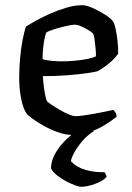

<svg xmlns="http://www.w3.org/2000/svg" viewBox="-20 -520 509 740"><path d="M260.5 0Q233.5 0 204.5 -10Q175.5 -20.1 149.6 -34.5Q123.8 -49 105.9 -62Q88 -75 83.2 -81.8Q70 -98.5 62 -137.3Q54 -176.1 54 -219.6Q54 -260.8 57.7 -298.4Q61.3 -336 67.3 -366.8Q73.3 -397.5 79.5 -417.2Q93.5 -426.2 118.3 -440.1Q143 -454 173.6 -467.5Q204.1 -480.9 236.2 -490.5Q268.3 -500 297 -500Q313 -500 337.5 -489.1Q362 -478.2 384.5 -463.8Q406.9 -449.5 414.9 -438.5Q421.1 -430.5 425.7 -408.3Q430.4 -386 433.1 -360Q435.9 -333.9 435.5 -313Q425.1 -298.2 410.4 -284.7Q395.6 -271.3 380.9 -261.2Q366.3 -251 356.2 -245.5Q346.2 -242.5 315.2 -238Q284.1 -233.5 240 -230Q195.9 -226.5 145.1 -226.5Q146.9 -193.6 152 -164.8Q157.1 -136 161.8 -129Q165.9 -124.9 179.6 -115.6Q193.3 -106.4 210.3 -96.5Q227.4 -86.6 244.2 -79.5Q261.1 -72.3 271.8 -72.3Q284 -72.3 304.4 -75.3Q324.9 -78.3 347.5 -82.4Q370 -86.5 388.9 -90.5Q407.7 -94.5 416.7 -96.5Q420.7 -93 425 -86.3Q429.2 -79.5 429.5 -70.1Q409.5 -54.1 382.8 -37.7Q356 -21.2 324.7 -10.6Q293.5 0 260.5 0ZM218.1 -283.6Q242.7 -283.6 268.9 -286Q295 -288.4 316.9 -292.8Q338.8 -297.2 349.7 -303Q350.2 -315.1 348.4 -333.1Q346.6 -351.1 344.5 -367.2Q342.4 -383.2 339.7 -388.8Q338 -393 324.5 -401.7Q310.9 -410.5 295 -417.7Q279 -424.9 267.8 -424.9Q258.1 -424.9 235.5 -419.8Q212.8 -414.8 190.5 -407.8Q168.2 -400.9 158.2 -394.6Q153.8 -382.7 150.5 -364.9Q147.3 -347 145.7 -327.7Q144.1 -308.5 144.1 -292Q155 -288 176.5 -285.8Q198 -283.6 218.1 -283.6ZM291.6 200Q286 200 270.4 194.5Q254.7 189 235.6 179Q216.4 169 200 156Q183.6 143 176.6 129Q176.6 103.6 189.9 77.5Q203.1 51.4 225.4 27.7Q247.8 4 273.5 -14L342.1 -14.8Q313.9 3 294.2 27.3Q274.5 51.7 264 72.1Q253.6 92.6 253.6 101.6Q275.9 125.4 310.6 135.1Q345.4 144.7 382.6 143.6Q384.6 146.4 387.6 151.7Q390.6 157 390.6 162Q376.6 178 345.6 189Q314.6 200 291.6 200Z"/></svg>

Font: Texturina Medium
Style: Regular
Weight: 500
Designer: Guillermo Torres Carreño
Foundry: Omnibus-Type
Version: Version 1.003